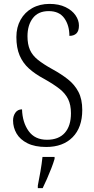

<svg xmlns="http://www.w3.org/2000/svg" viewBox="-20 -744 483 985"><path d="M217 10Q159 10 121 -9Q83 -28 65 -59Q47 -90 47 -126Q47 -149 59 -166Q71 -183 93 -183Q95 -116 127 -71.5Q159 -27 221 -27Q281 -27 312.5 -62.5Q344 -98 344 -163Q344 -206 329.5 -235.5Q315 -265 285 -288.5Q255 -312 207 -339Q160 -364 128.5 -392.5Q97 -421 80.5 -460Q64 -499 64 -554Q64 -604 85.5 -642.5Q107 -681 145.5 -702.5Q184 -724 234 -724Q282 -724 316 -707.5Q350 -691 367.5 -665.5Q385 -640 385 -613Q385 -585 372 -572.5Q359 -560 336 -560Q336 -614 310 -650.5Q284 -687 230 -687Q176 -687 148.5 -651Q121 -615 121 -558Q121 -517 133.5 -488.5Q146 -460 174 -437.5Q202 -415 247 -390Q293 -365 328 -337.5Q363 -310 382.5 -272.5Q402 -235 402 -180Q402 -90 352.5 -40Q303 10 217 10ZM174 208Q181 173 187.5 135.5Q194 98 198 61H260V71Q254 92 243.5 119Q233 146 221 173.5Q209 201 199 221H174Z"/></svg>

Font: Noto Serif Tamil Condensed Light
Style: Regular
Weight: 300
Width: 3
Designer: Indian Type Foundry, Tom Grace, and the Monotype Design Team
Foundry: Monotype Imaging Inc.
Version: Version 2.004; ttfautohint (v1.8.4.7-5d5b)